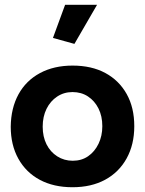

<svg xmlns="http://www.w3.org/2000/svg" viewBox="-20 -773 607 805"><path d="M284 12Q205 12 147 -19Q89 -50 57 -107.5Q25 -165 25 -242Q26 -320 57.5 -377.5Q89 -435 147.5 -466.5Q206 -498 284 -498Q364 -498 421.5 -467Q479 -436 511 -379Q543 -322 543 -244Q543 -167 511 -109Q479 -51 421 -19.5Q363 12 284 12ZM285 -99Q322 -99 349.5 -118Q377 -137 393 -170Q409 -203 409 -244Q409 -286 393 -318Q377 -350 349 -368.5Q321 -387 284 -387Q248 -387 219.5 -368Q191 -349 175 -316.5Q159 -284 159 -242Q159 -200 175 -168Q191 -136 220 -117.5Q249 -99 285 -99ZM292 -589 387 -753H253L202 -614Z"/></svg>

Font: Catamaran Thin
Style: Bold
Weight: 700
Version: Version 2.000